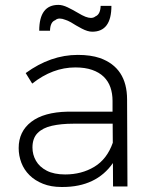

<svg xmlns="http://www.w3.org/2000/svg" viewBox="-20 -744 612 766"><path d="M229.5 2H225Q183.5 2 151.5 -10.8Q119.5 -23.5 97.8 -45Q76 -66.5 65.2 -94.8Q54.5 -123 54.5 -153.5Q54.5 -219.5 104.8 -258Q155 -296.5 249.5 -298.5H429V-341.5Q429 -371 420.5 -395.5Q412 -420 393.8 -437.8Q375.5 -455.5 347.5 -465.2Q319.5 -475 280.5 -475Q190 -475 108.5 -410.5L82.5 -452.5Q182 -525 290.5 -525Q341.5 -525 378.5 -512.5Q487 -474 487 -347L488.5 0H431L430.5 -93.5Q364 2 229.5 2ZM240 -48Q305.5 -48 356.2 -78.5Q407 -109 430 -174.5L429.5 -250.5H272Q224 -250.5 187.2 -242.2Q150.5 -234 130 -213.2Q109.5 -192.5 109.5 -155.5Q109.5 -127 123.5 -102.5Q137.5 -78 166.5 -63Q195.5 -48 240 -48ZM348 -617.5Q330 -617.5 306.2 -630Q282.5 -642.5 263 -655Q249.5 -662.5 240.5 -665Q228 -670 218.5 -670Q207.5 -670 200.5 -663.5Q180.5 -656.5 179.5 -621.5H136.5Q136.5 -724.5 213 -724.5Q229.5 -724.5 249.8 -714.8Q270 -705 289.5 -693.5Q308.5 -682 321 -677.2Q333.5 -672.5 342.5 -672.5Q353.5 -672.5 360.5 -678.5Q380.5 -686.5 381.5 -720.5H424.5Q424.5 -617.5 348 -617.5Z"/></svg>

Font: Argentum Novus Light
Style: Regular
Weight: 300
Designer: Julieta Ulanovsky (font) & Cristiano Sobral (main changes)
Foundry: Julieta Ulanovsky (font) & Cristiano Sobral (main changes)
Version: Version 3.00;November 27, 2020;FontCreator 13.0.0.2655 64-bi